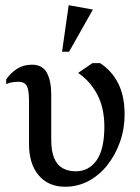

<svg xmlns="http://www.w3.org/2000/svg" viewBox="-20 -710 542 742"><path d="M231.7 11.7Q166.9 11.7 129.5 -32.5Q92.1 -76.6 92.1 -153.3V-321Q92.1 -363.5 82.9 -378.8Q73.8 -394 52 -394Q41.4 -394 29 -392.3Q16.6 -390.6 3.9 -385V-403Q20 -427.3 45.1 -443.6Q70.2 -460 103.6 -460Q144.6 -460 161.3 -428.2Q178 -396.5 178 -346V-169.3Q178 -125.3 189.6 -98.4Q201.1 -71.6 222.5 -59.8Q244 -48 272.9 -48Q323.1 -48 353.2 -90.3Q383.3 -132.6 383.3 -220.9Q383.3 -291.8 356.4 -343.8Q329.4 -395.8 282 -428.1L336.9 -465.9H367Q413.2 -435.5 437.4 -386.6Q461.6 -337.7 461.6 -268Q461.6 -212.2 443.9 -162Q426.3 -111.8 395.3 -72.4Q364.2 -33.1 322.5 -10.7Q280.8 11.7 231.7 11.7ZM219.8 -510.1 245.4 -690 339 -673 247 -510.1Z"/></svg>

Font: Ancizar Serif Light
Style: Regular
Weight: 300
Designer: Cesar Puertas, Viviana Monsalve, Julian Moncada, Julian Prieto, Jose Castro, Felipe Aragon, Mariel Hernandez, Sara Alarc
Version: Version 8.100